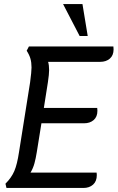

<svg xmlns="http://www.w3.org/2000/svg" viewBox="-20 -930 582 950"><path d="M542 -686Q542 -656 523.5 -640Q505 -624 476 -624H218Q223 -608 223 -583Q223 -563 217 -523L197 -396H461Q462 -392 462 -382Q462 -352 443.5 -336Q425 -320 396 -320H185L162 -177Q157 -146 150.5 -122Q144 -98 131 -76H458Q459 -72 459 -64Q459 -33 440.5 -16.5Q422 0 393 0H12L7 -21Q37 -51 51 -84Q65 -117 74 -177L129 -523Q136 -576 136 -596Q136 -621 130.5 -640Q125 -659 112 -679L123 -700H541Q542 -696 542 -686ZM292 -910H388L414 -752H374Z"/></svg>

Font: Thasadith
Style: Bold Italic
Weight: 700
Italic angle: -9°
Designer: Cadson Demak Co.,Ltd.
Foundry: Cadson Demak Co.,Ltd.
Version: Version 1.000; ttfautohint (v1.6)